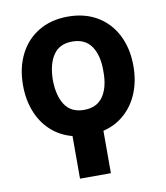

<svg xmlns="http://www.w3.org/2000/svg" viewBox="-82 -606 756 873"><g transform="rotate(-10 295.5 -169.5)"><path d="M406.2 -264.6Q407.2 -336.9 378.4 -379.4Q349.6 -421.9 290 -421.9Q230.5 -421.9 202.1 -379.6Q173.8 -337.4 172.9 -264.6Q173.8 -191.4 202.1 -148.9Q230.5 -106.4 290 -106.4Q349.6 -106.4 378.4 -149.2Q407.2 -191.9 406.2 -264.6ZM290 -537.1Q367.7 -537.1 425.3 -502.7Q482.9 -468.3 513.9 -406.5Q544.9 -344.7 544.9 -264.6Q544.9 -197.3 522.7 -141.8Q500.5 -86.4 458.7 -49.1Q417 -11.7 359.4 2.4V198.2H216.8V1.5Q160.6 -13.2 119.6 -50.5Q78.6 -87.9 56.9 -142.8Q35.2 -197.8 35.2 -264.6Q35.2 -344.7 66.2 -406.5Q97.2 -468.3 154.8 -502.7Q212.4 -537.1 290 -537.1Z"/></g></svg>

Font: Pretendard
Style: Bold
Weight: 700
Designer: Base glyphs from Inter by Rasmus Andersson; Hangeul glyphs from Noto Sans CJK(Source Han Sans) by Jang Soo-young and Kan
Foundry: Kil Hyung-jin
Version: Version 1.309